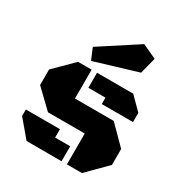

<svg xmlns="http://www.w3.org/2000/svg" viewBox="-181 -920 1003 1055"><g transform="rotate(30 321.0 -392.5)"><path d="M163.6 -518.6H250V-335.4H496.1L608.4 -222.2V-121.1L487.8 0H392.6V-195.8H159.2L46.9 -303.7V-402.3ZM262.7 -95.2H358.4V0L136.2 -0.5L46.4 -106.9V-148.4H262.7ZM392.6 -423.3H284.2V-518.6H513.7L590.8 -441.4V-382.8H392.6ZM430.2 -784.7 520 -743.2 493.7 -640.1 223.1 -558.6 192.9 -630.4Z"/></g></svg>

Font: Black Ops One [rus by aLiNcE]
Style: Regular
Weight: 400
Designer: James Grieshaber
Foundry: James Grieshaber
Version: Version 1.002;May 25, 2024;FontCreator 13.0.0.2680 64-bit